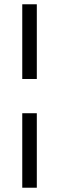

<svg xmlns="http://www.w3.org/2000/svg" viewBox="-20 -762 278 897"><path d="M152 -393H84V-742H152ZM152 115H84V-233H152Z"/></svg>

Font: Rosario
Style: Regular
Weight: 400
Designer: Hector Gatti
Foundry: Omnibus-Type
Version: Version 1.004